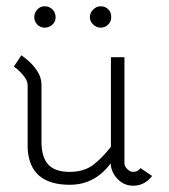

<svg xmlns="http://www.w3.org/2000/svg" viewBox="-20 -582 539 611"><path d="M157 -527Q157 -513 146.5 -503.5Q136 -494 122 -494Q108 -494 98.5 -504Q89 -514 89 -527Q89 -541 98.5 -551.5Q108 -562 122 -562Q137 -562 147 -552Q157 -542 157 -527ZM334 -527Q334 -513 324 -503.5Q314 -494 300 -494Q287 -494 276.5 -504Q266 -514 266 -527Q266 -541 276.5 -551.5Q287 -562 300 -562Q315 -562 324.5 -552.5Q334 -543 334 -527ZM376 -63Q376 -53 385 -44Q394 -35 404 -35Q418 -35 427 -47L464 -22Q440 9 404 9Q375 9 354.5 -12Q334 -33 332 -62Q282 6 202 6Q74 6 68 -110V-311Q68 -326 53 -343.5Q38 -361 24 -370L48 -406Q90 -377 106 -342Q112 -327 112 -311V-131Q112 -82 133.5 -58.5Q155 -35 202 -35Q245 -35 275 -56Q306 -80 333 -115V-400H376Z"/></svg>

Font: Bhavuka
Style: Regular
Weight: 400
Version: 2.94.0; ttfautohint (v1.2) -l 7 -r 28 -G 50 -x 13 -D deva -f